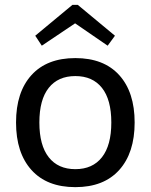

<svg xmlns="http://www.w3.org/2000/svg" viewBox="-20 -762 620 790"><path d="M290 -523Q407 -523 470.5 -453Q534 -383 534 -258Q534 -133 470.5 -62.5Q407 8 290 8Q173 8 109.5 -62.5Q46 -133 46 -258Q46 -383 109.5 -453Q173 -523 290 -523ZM290 -66Q361 -66 399.5 -115Q438 -164 438 -258Q438 -352 399.5 -400.5Q361 -449 290 -449Q219 -449 180.5 -400.5Q142 -352 142 -258Q142 -164 180.5 -115Q219 -66 290 -66ZM300 -742 453 -615 423 -574 289 -666 152 -574 125 -615 278 -742Z"/></svg>

Font: Telex
Style: Regular
Weight: 400
Designer: Andres Torresi
Foundry: Andres Torresi
Version: Version 1.100